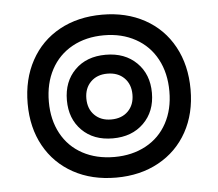

<svg xmlns="http://www.w3.org/2000/svg" viewBox="-45 -611 759 668"><g transform="rotate(-5 334.5 -276.5)"><path d="M50 -275Q50 -360 85.5 -425Q121 -490 185.5 -525.5Q250 -561 335 -561Q419 -561 483.5 -525.5Q548 -490 583.5 -425Q619 -360 619 -275Q619 -191 583.5 -127Q548 -63 483.5 -27.5Q419 8 335 8Q250 8 185.5 -27.5Q121 -63 85.5 -127Q50 -191 50 -275ZM545 -275Q545 -339 519 -387.5Q493 -436 445 -462.5Q397 -489 335 -489Q272 -489 224 -462.5Q176 -436 150 -387.5Q124 -339 124 -275Q124 -212 150 -164Q176 -116 224 -90Q272 -64 335 -64Q397 -64 445 -90Q493 -116 519 -164Q545 -212 545 -275ZM187 -275Q187 -340 227.5 -380.5Q268 -421 335 -421Q402 -421 443 -380.5Q484 -340 484 -275Q484 -210 443 -169.5Q402 -129 335 -129Q268 -129 227.5 -169.5Q187 -210 187 -275ZM416 -275Q416 -311 394 -333Q372 -355 335 -355Q299 -355 277 -333Q255 -311 255 -275Q255 -239 277 -217Q299 -195 335 -195Q372 -195 394 -217Q416 -239 416 -275Z"/></g></svg>

Font: Bai Jamjuree Medium
Style: Regular
Weight: 500
Version: Version 1.000; ttfautohint (v1.6)